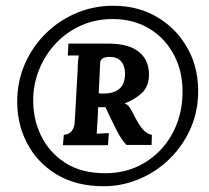

<svg xmlns="http://www.w3.org/2000/svg" viewBox="-20 -787 725 665"><path d="M373 -767Q460 -767 527.5 -726Q595 -685 632.5 -614.5Q670 -544 666 -455Q663 -389 635.5 -332Q608 -275 563 -232.5Q518 -190 460 -166Q402 -142 339 -142Q243 -142 175 -183.5Q107 -225 71.5 -295.5Q36 -366 40 -452Q43 -516 69.5 -573Q96 -630 141 -673.5Q186 -717 245 -742Q304 -767 373 -767ZM370 -721Q311 -721 261.5 -699Q212 -677 175.5 -639Q139 -601 118 -552Q97 -503 95 -449Q93 -378 121.5 -318.5Q150 -259 206 -223Q262 -187 344 -187Q420 -187 479.5 -222.5Q539 -258 574 -319Q609 -380 612 -456Q615 -532 585 -592Q555 -652 499.5 -686.5Q444 -721 370 -721ZM201 -320Q237 -323 239 -367L249 -546Q249 -564 250.5 -577Q252 -590 253 -595Q238 -595 228 -595Q218 -595 215 -594L217 -636Q248 -636 284 -636Q320 -636 359 -636Q427 -635 461.5 -607Q496 -579 496 -529Q496 -488 471.5 -465Q447 -442 412 -429Q421 -425 427 -417.5Q433 -410 440 -396Q461 -353 476 -337.5Q491 -322 506 -320L505 -285H418Q402 -302 388 -328Q374 -355 362.5 -379.5Q351 -404 345 -416Q332 -415 320 -416L318 -373Q317 -354 316 -343Q315 -332 315 -324Q326 -325 336 -325Q346 -325 357 -326L354 -284H198ZM322 -464Q325 -463 329 -463Q333 -463 338 -463Q413 -463 413 -532Q413 -559 399.5 -574.5Q386 -590 361 -590Q329 -590 327 -571Z"/></svg>

Font: Lora SemiBold
Style: Italic
Weight: 600
Italic angle: -3°
Designer: Olga Karpushina, Alexei Vanyashin (Cyrillic)
Foundry: Cyreal
Version: Version 3.011; ttfautohint (v1.8.4.7-5d5b)